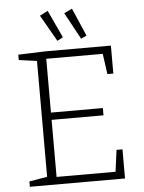

<svg xmlns="http://www.w3.org/2000/svg" viewBox="-60 -951 748 999"><g transform="rotate(-5 314.0 -452.0)"><path d="M521 -152H552V0H55V-28L149 -44V-649L55 -662V-690L198 -695H539V-549H508L493 -656H198V-375H469V-337H198V-39H506ZM264 -744 185 -882 227 -904 294 -760ZM388 -744 312 -884 354 -904 417 -758Z"/></g></svg>

Font: Bitter Light
Style: Regular
Weight: 300
Designer: Sol Matas, and Bitter project Authors
Foundry: Sol Matas
Version: Version 2.001